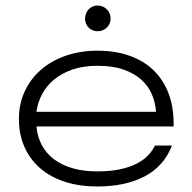

<svg xmlns="http://www.w3.org/2000/svg" viewBox="-20 -657 689 689"><path d="M540 -255.9Q537.6 -289.1 524.9 -318.8Q512.2 -348.6 486.8 -371.3Q461.4 -394 422.9 -407.5Q384.3 -420.9 330.1 -420.9Q279.3 -420.9 240.2 -407.5Q201.2 -394 173.8 -371.3Q146.5 -348.6 130.9 -318.8Q115.2 -289.1 110.8 -255.9ZM329.1 12.2Q265.1 12.2 213.1 -4.6Q161.1 -21.5 124.5 -53Q87.9 -84.5 67.9 -129.4Q47.9 -174.3 47.9 -230Q47.9 -284.2 68.8 -329.3Q89.8 -374.5 127.4 -407Q165 -439.5 216.8 -457.3Q268.6 -475.1 330.1 -475.1Q394 -475.1 444.8 -457Q495.6 -439 530.8 -405Q565.9 -371.1 584.5 -322.8Q603 -274.4 603 -213.9V-203.1H110.8Q114.3 -166 130.1 -136.2Q146 -106.4 173.8 -85.4Q201.7 -64.5 240.5 -53.2Q279.3 -42 329.1 -42Q377 -42 412.4 -49.8Q447.8 -57.6 472.4 -70.8Q497.1 -84 512.5 -100.6Q527.8 -117.2 536.1 -134.8H597.2Q568.4 -60.5 499.3 -24.2Q430.2 12.2 329.1 12.2ZM285.2 -589.8Q285.2 -599.6 288.6 -608.4Q292 -617.2 298.1 -623.5Q304.2 -629.9 312.3 -633.5Q320.3 -637.2 330.1 -637.2Q349.6 -637.2 363.3 -623.5Q377 -609.9 377 -589.8Q377 -580.6 373.3 -572.3Q369.6 -564 363.3 -557.9Q356.9 -551.8 348.4 -548.3Q339.8 -544.9 330.1 -544.9Q320.3 -544.9 312.3 -548.3Q304.2 -551.8 298.1 -557.9Q292 -564 288.6 -572.3Q285.2 -580.6 285.2 -589.8Z"/></svg>

Font: Stint Ultra Expanded
Style: Regular
Weight: 400
Width: 7
Designer: Astigmatic (AOETI)
Foundry: Astigmatic (AOETI)
Version: Version 1.000